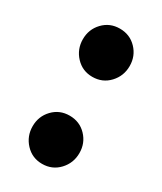

<svg xmlns="http://www.w3.org/2000/svg" viewBox="-122 -476 451 535"><g transform="rotate(30 103.5 -208.5)"><path d="M104 9.5Q72 9.5 50.5 -13.5Q29 -36.5 29 -68.5Q29 -100.5 50.5 -123Q72 -145.5 104 -145.5Q136.5 -145.5 158 -123Q179.5 -100.5 179.5 -68.5Q179.5 -36.5 158 -13.5Q136.5 9.5 104 9.5ZM104 -270.5Q72 -270.5 50.5 -293.5Q29 -316.5 29 -348.5Q29 -380.5 50.5 -403Q72 -425.5 104 -425.5Q136.5 -425.5 158 -403Q179.5 -380.5 179.5 -348.5Q179.5 -316.5 158 -293.5Q136.5 -270.5 104 -270.5Z"/></g></svg>

Font: Fraunces 144pt Soft SemiBold
Style: Regular
Weight: 600
Version: Version 1.000;[b76b70a41]